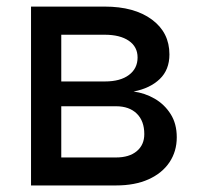

<svg xmlns="http://www.w3.org/2000/svg" viewBox="-20 -566 607 586"><path d="M74.7 0V-545.9H299.3Q390.1 -545.9 443.6 -506.3Q497.1 -466.8 497.1 -399.9Q497.1 -353 467.5 -324.7Q438 -296.4 387.7 -286.6Q421.9 -282.2 451.9 -264.9Q481.9 -247.6 500.7 -218Q519.5 -188.5 519.5 -147Q519.5 -104 497.3 -70.8Q475.1 -37.6 433.6 -18.8Q392.1 0 334 0ZM167 -85.4H334Q374.5 -85.4 397.5 -104.7Q420.4 -124 420.4 -156.7Q420.4 -196.8 397.5 -219.2Q374.5 -241.7 334 -241.7H167ZM167 -317.4H300.3Q347.2 -317.4 373.5 -337.2Q399.9 -356.9 399.9 -390.6Q399.9 -423.3 373 -441.7Q346.2 -460 299.3 -460H167Z"/></svg>

Font: Inter Cardless
Style: Regular
Weight: 400
Designer: Rasmus Andersson
Foundry: rsms
Version: Version 4.001;git-9221beed3